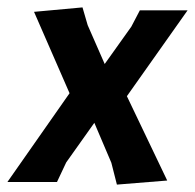

<svg xmlns="http://www.w3.org/2000/svg" viewBox="-35 -492 527 519"><path d="M308 -232 417 -4 281 7 266 -52 220 -160 144 -53 119 0H-15L153 -240L57 -460L188 -472L202 -424L248 -319L320 -420L343 -464H472Z"/></svg>

Font: Alegreya Sans
Style: Bold Italic
Weight: 700
Italic angle: -7°
Designer: Juan Pablo del Peral
Foundry: Huerta Tipografica
Version: Version 2.007